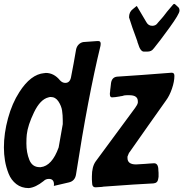

<svg xmlns="http://www.w3.org/2000/svg" viewBox="-29 -955 938 982"><path d="M758 -708 756 -706Q746 -691 724 -691H707Q689 -691 677 -732Q676 -735 675 -737L673 -745Q670 -754 664 -770Q661 -777 648 -814L631 -866Q631 -894 650 -908L667 -922Q669 -924 671 -924L720 -841Q730 -823 750 -823Q768 -823 778 -838L777 -837L805 -869Q825 -896 848 -922L854 -929Q858 -935 862 -935Q865 -935 870 -930Q878 -922 883 -918Q889 -912 889 -902V-900Q889 -884 837.5 -813Q786 -742 758 -708ZM485 -721Q421 -458 360 -64Q355 -29 323 -22L246 -4Q247 -5 247 -8V-12Q247 -40 221 -40Q205 -40 194 -29Q153 4 118 7Q81 7 54.5 -13.5Q28 -34 15 -67Q2 -100 -3.5 -133Q-9 -166 -9 -201Q-9 -273 12 -350Q33 -427 70 -484Q128 -575 197 -581H199L205 -582Q247 -582 278 -544Q290 -531 305 -531Q328 -531 334 -559Q339 -582 347.5 -630Q356 -678 360 -701Q363 -717 373.5 -727.5Q384 -738 398 -740L468 -745H474Q486 -745 486 -731Q486 -725 485 -721ZM442 -20V-21Q441 -26 441 -37V-53Q441 -102 460 -129L662 -403Q674 -419 676 -430V-437Q676 -468 633 -468H619Q608 -468 599 -465H601L590 -463Q586 -463 585 -462Q557 -457 544 -457Q533 -457 533 -473V-479Q533 -480 533.5 -482Q534 -484 534 -486L535 -498Q536 -501 536 -505Q539 -530 539 -531Q544 -561 571 -563Q683 -570 847 -583H850Q863 -583 863 -567Q863 -538 850.5 -501.5Q838 -465 820 -441Q790 -398 728 -311Q666 -224 636 -180L637 -181Q629 -173 623 -154V-147Q623 -114 667 -114Q668 -114 716 -117Q718 -117 734.5 -118.5Q751 -120 759 -120Q781 -120 781 -84L782 -71V-51Q782 -47 780 -39Q777 -19 756 -17Q671 -13 509 -1Q502 -1 492 1Q468 3 460 3Q442 3 442 -20ZM271 -201 292 -320V-339Q292 -366 288.5 -389.5Q285 -413 270 -436Q255 -459 230 -459Q225 -459 219 -457Q177 -447 145 -380.5Q113 -314 108 -267Q106 -251 106 -221Q106 -175 121 -137.5Q136 -100 174 -100H179Q237 -106 271 -201Z"/></svg>

Font: Bangerz Fix
Style: Regular
Weight: 400
Designer: vernon adams
Foundry: Vernon Adams
Version: Version 2.10;December 28, 2023;FontCreator 13.0.0.2683 64-bi